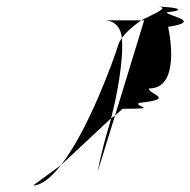

<svg xmlns="http://www.w3.org/2000/svg" viewBox="-20 -774 581 586"><path d="M81 -208C107 -208 137 -233 166 -270ZM297 -712C330 -712 349 -690 352 -658C366 -678 390 -697 411 -712ZM166 -270 319 -413C336 -477 358 -591 352 -658C347 -651 343 -644 341 -637C327 -592 250 -377 166 -270ZM319 -413C317 -403 314 -394 312 -387C289 -312 278 -250 278 -250L331 -421ZM411 -712H420L331 -421L354 -442C473 -442 388 -448 404 -460C522 -472 430 -487 435 -504C537 -504 493 -692 493 -692C600 -709 496 -724 488 -736C568 -746 495 -753 462 -754C498 -751 456 -735 411 -712ZM450 -754H462Z"/></svg>

Font: bitstorm
Style: sucnobl
Weight: 400
Version: Version 0.2